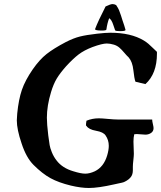

<svg xmlns="http://www.w3.org/2000/svg" viewBox="-20 -895 790 942"><path d="M502 -750Q501 -745.1 479.5 -745.1Q446.3 -745.1 446.3 -752Q460.9 -791 498 -863.3Q522.5 -875 532.2 -875Q541 -875 549.8 -870.1Q559.6 -855.5 564 -845.2Q568.4 -835 573.7 -818.4Q579.1 -801.8 581.1 -794.9Q590.8 -767.6 595.7 -749V-748Q595.7 -742.2 569.3 -742.2Q547.9 -742.2 544.9 -746.1Q543.9 -748 535.6 -773.4Q527.3 -798.8 515.6 -805.7Q505.9 -780.3 502 -750ZM636.7 -140.6Q636.7 -130.9 634.3 -109.4Q631.8 -87.9 631.8 -77.1V-59.6Q631.8 -38.1 621.1 -25.4Q613.3 -15.6 602.5 -9.3Q591.8 -2.9 586.4 -1Q581.1 1 561.5 4.9Q542 8.8 539.1 9.8Q461.9 27.3 416 27.3Q377.9 27.3 328.1 15.6Q267.6 1 227.5 -21Q187.5 -43 144.5 -85.9Q108.4 -122.1 85.9 -191.4Q62.5 -259.8 62.5 -304.7Q62.5 -314.5 64.5 -337.9Q71.3 -407.2 87.4 -454.1Q103.5 -501 140.6 -554.7Q173.8 -602.5 208.5 -629.9Q243.2 -657.2 302.7 -688.5Q340.8 -708 372.1 -715.8Q403.3 -723.6 455.1 -729.5Q498 -734.4 521.5 -734.4Q622.1 -734.4 685.5 -696.3Q698.2 -688.5 708 -680.2Q717.8 -671.9 729.5 -660.2Q741.2 -648.4 750 -640.6V-631.8Q750 -533.2 693.4 -482.4L644.5 -494.1Q638.7 -509.8 634.3 -550.8Q629.9 -591.8 611.3 -613.3Q601.6 -622.1 589.4 -636.7Q577.1 -651.4 565.9 -661.1Q554.7 -670.9 539.1 -675.8Q519.5 -681.6 503.9 -681.6Q481.4 -681.6 433.6 -664.1Q392.6 -648.4 365.7 -627.9Q338.9 -607.4 304.7 -570.3Q274.4 -536.1 258.3 -509.3Q242.2 -482.4 230.5 -443.4Q210 -376 210 -317.4Q210 -287.1 216.8 -230.5Q221.7 -196.3 223.6 -183.1Q225.6 -169.9 234.4 -147.9Q243.2 -126 257.8 -107.4Q286.1 -70.3 339.8 -54.7Q377 -43 398.4 -43Q419.9 -43 445.3 -54.7Q489.3 -76.2 505.9 -132.8Q513.7 -159.2 513.7 -179.7Q513.7 -208 498 -230.5Q487.3 -247.1 451.2 -253.4Q415 -259.8 404.3 -277.3Q400.4 -277.3 402.3 -289.6Q404.3 -301.8 404.3 -302.7Q432.6 -314.5 464.8 -314.5Q479.5 -314.5 510.3 -311.5Q541 -308.6 558.6 -308.6H726.6Q726.6 -300.8 730 -286.6Q733.4 -272.5 733.4 -266.6Q733.4 -251 721.2 -242.7Q709 -234.4 693.4 -234.4Q687.5 -234.4 673.3 -235.8Q659.2 -237.3 651.4 -237.3Q642.6 -237.3 638.7 -236.3Q634.8 -220.7 634.8 -200.2Q634.8 -191.4 635.7 -171.4Q636.7 -151.4 636.7 -140.6Z"/></svg>

Font: Essays1743
Style: Italic
Weight: 500
Italic angle: -10°
Designer: Based on the typeface in a 1743 English translation of the essays of Montaigne.  PostScript/TrueType font designed by Jo
Version: Version 002.100